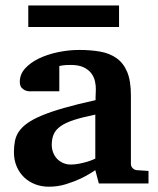

<svg xmlns="http://www.w3.org/2000/svg" viewBox="-20 -687 593 719"><path d="M350.1 0 336.9 -49.8Q311 -32.2 282.7 -18.6Q257.8 -6.8 227.1 2.7Q196.3 12.2 163.1 12.2Q135.7 12.2 112.1 3.2Q88.4 -5.9 70.6 -22.7Q52.7 -39.6 42.5 -63.5Q32.2 -87.4 32.2 -117.2Q32.2 -139.6 35.9 -158.7Q39.6 -177.7 50.5 -194.1Q61.5 -210.4 82 -225.3Q102.5 -240.2 136.5 -254.4Q170.4 -268.6 219.7 -282.7Q269 -296.9 337.9 -312V-324.2Q337.9 -331.5 338.4 -337.4Q338.4 -344.2 338.9 -351.1Q339.4 -365.2 335.9 -381.6Q332.5 -397.9 322.3 -411.9Q312 -425.8 293.5 -434.8Q274.9 -443.8 245.1 -443.8Q234.9 -443.8 226.8 -443.4Q218.8 -442.9 213.4 -441.9Q207 -440.9 202.1 -439.9V-345.2H99.1Q86.4 -344.2 76.7 -347.7Q68.4 -350.6 61.3 -357.9Q54.2 -365.2 54.2 -380.9Q54.2 -408.7 74 -430.7Q93.8 -452.6 125.7 -468Q157.7 -483.4 197.5 -491.7Q237.3 -500 276.9 -500Q319.8 -500 355.5 -493.7Q391.1 -487.3 416.7 -469Q442.4 -450.7 456.3 -417.5Q470.2 -384.3 470.2 -330.1V-73.2Q470.2 -64 476.6 -57.4Q482.9 -50.8 492.2 -49.8L536.1 -46.9V0ZM336.9 -257.8Q288.6 -248 257.1 -237.8Q225.6 -227.5 207 -214.4Q188.5 -201.2 181.2 -184.3Q173.8 -167.5 173.8 -145Q173.8 -129.4 179 -116Q184.1 -102.5 193.6 -92.5Q203.1 -82.5 216.3 -76.7Q229.5 -70.8 245.1 -70.8Q261.2 -70.8 277.6 -74.2Q293.9 -77.6 307.1 -81.5Q322.8 -86.4 336.9 -92.8ZM85.9 -585.9V-666.5H425.8V-585.9Z"/></svg>

Font: Charis SIL Phon
Style: Bold
Weight: 700
Foundry: SIL International
Version: Version 5.000